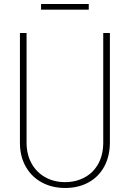

<svg xmlns="http://www.w3.org/2000/svg" viewBox="-20 -914 645 954"><path d="M79 -205V-750H112V-206Q112 -146 137 -101.5Q162 -57 205.5 -33Q249 -9 303 -9Q357 -9 400.5 -32.5Q444 -56 468.5 -100.5Q493 -145 493 -206V-750H526V-207Q526 -138 498 -86.5Q470 -35 419.5 -7.5Q369 20 304 20Q239 20 188 -7.5Q137 -35 108 -86Q79 -137 79 -205ZM184 -894H421V-866H184Z"/></svg>

Font: Poiret One
Style: Regular
Weight: 400
Designer: Denis Masharov (denis.masharov@gmail.com), Cyreal (Charset Expansion)
Foundry: Denis Masharov
Version: Version 1.101